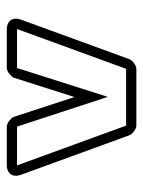

<svg xmlns="http://www.w3.org/2000/svg" viewBox="52 -784 423 568"><g transform="rotate(90 264.0 -499.5)"><path d="M65.4 -307.6Q52.7 -307.6 43.7 -314.5Q34.7 -321.3 34.7 -335Q34.7 -340.8 37.1 -348.1L154.8 -670.9Q156.2 -674.3 159.4 -677.7Q162.6 -681.2 166.5 -684.1Q170.4 -687 175 -689Q179.7 -690.9 183.1 -690.9H351.1Q355 -690.9 359.4 -689Q363.8 -687 367.7 -684.1Q371.6 -681.2 374.8 -677.7Q377.9 -674.3 379.4 -670.9L497.1 -348.1Q499.5 -340.8 499.5 -335Q499.5 -321.3 490.5 -314.5Q481.4 -307.6 468.8 -307.6H354Q350.6 -307.6 345.9 -309.6Q341.3 -311.5 337.2 -314.7Q333 -317.9 329.6 -321.5Q326.2 -325.2 325.2 -328.6L266.6 -507.8L209.5 -328.6Q208.5 -325.2 205.1 -321.5Q201.7 -317.9 197.5 -314.7Q193.4 -311.5 189 -309.6Q184.6 -307.6 180.7 -307.6ZM180.7 -337.9 266.1 -606.4 354 -337.9H468.8L351.1 -660.6H183.1L65.4 -337.9Z"/></g></svg>

Font: Akaash Gobhi Outlined
Style: Regular
Weight: 400
Designer: Kulbir Singh Thind, MD
Foundry: Punjab Online
Version: Version 1.200